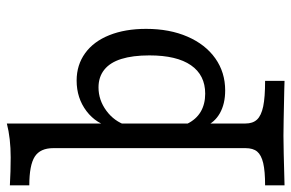

<svg xmlns="http://www.w3.org/2000/svg" viewBox="-180 -506 859 566"><g transform="rotate(-90 250.0 -222.5)"><path d="M96.8 71V-495.2Q96.8 -533.9 71.8 -550Q46.8 -566.1 -12.9 -566.1V-623.4Q28.2 -621 69.4 -621Q125.8 -621 169.4 -632.3V71Q169.4 92.7 181 105.2Q192.7 117.7 219.8 123.4Q246.8 129 295.2 129V186.3L268.5 185.5Q159.7 183.1 133.1 183.1Q100 183.1 -12.9 186.3V129Q29 129 52.8 123.4Q76.6 117.7 86.7 105.6Q96.8 93.5 96.8 71ZM160.5 -49.2 168.5 -100.8Q181.5 -74.2 204 -60.9Q226.6 -47.6 257.3 -47.6Q312.1 -47.6 341.1 -89.5Q370.2 -131.5 370.2 -212.1Q370.2 -261.3 359.7 -294.8Q349.2 -328.2 327.8 -345.2Q306.5 -362.1 275.8 -362.1Q238.7 -362.1 207.3 -339.1Q175.8 -316.1 163.7 -279L158.1 -321.8Q167.7 -368.5 206 -397.6Q244.4 -426.6 296 -426.6Q341.9 -426.6 376.6 -401.6Q411.3 -376.6 429.8 -330.2Q448.4 -283.9 448.4 -221.8Q448.4 -152.4 425.4 -99.6Q402.4 -46.8 361.3 -17.7Q320.2 11.3 266.9 11.3Q227.4 11.3 199.6 -4.4Q171.8 -20.2 160.5 -49.2Z"/></g></svg>

Font: Playfair Micro SmCond SmLight
Style: Regular
Weight: 360
Width: 4
Designer: Claus Eggers Sørensen
Foundry: Claus Eggers Sørensen
Version: Version 2.100;Glyphs 3.2 (3219)